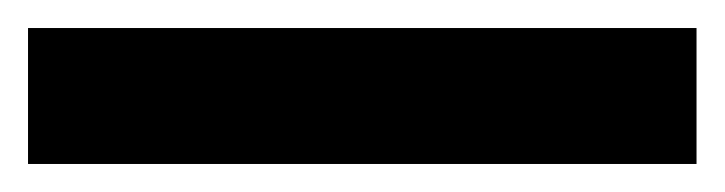

<svg xmlns="http://www.w3.org/2000/svg" viewBox="-23 -877 517 137"><path d="M474 -760V-857H-3V-760Z"/></svg>

Font: Noto Sans Tamil ExtraCondensed
Style: Bold
Weight: 700
Width: 2
Designer: Jelle Bosma - Monotype Design Team
Foundry: Monotype Imaging Inc.
Version: Version 2.004